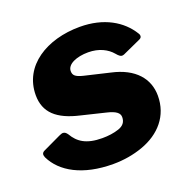

<svg xmlns="http://www.w3.org/2000/svg" viewBox="-105 -641 745 752"><g transform="rotate(-20 267.0 -265.0)"><path d="M244 10C287 10 329 3 368 -11C446 -39 499 -98 499 -182C499 -253 453 -309 357 -330L251 -355C219 -363 211 -372 211 -389C211 -418 252 -435 300 -435C345 -435 379 -417 399 -393C408 -382 415 -377 421 -377C424 -377 427 -378 430 -379L505 -413C512 -416 515 -420 515 -426C515 -429 514 -433 511 -437C474 -497 404 -540 303 -540C166 -540 50 -470 50 -347C50 -275 95 -234 187 -213L286 -189C325 -180 339 -168 339 -151C339 -130 328 -117 307 -110C286 -103 263 -100 238 -100C171 -100 139 -123 118 -159C112 -168 106 -172 99 -172C95 -172 90 -170 83 -167L9 -132C2 -129 -2 -124 -2 -118C-2 -115 -1 -111 1 -106C34 -38 116 10 244 10Z"/></g></svg>

Font: Libre Franklin ExtraBold
Style: Italic
Weight: 800
Italic angle: -8°
Designer: Pablo Impallari, Rodrigo Fuenzalida
Foundry: Impallari Type
Version: Version 1.002; ttfautohint (v1.5)